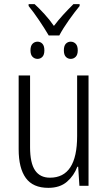

<svg xmlns="http://www.w3.org/2000/svg" viewBox="-20 -896 521 926"><path d="M215 -725Q195 -759 168 -799Q141 -839 118 -867V-876H147Q170 -855 195 -827.5Q220 -800 240 -771Q262 -800 284.5 -824.5Q307 -849 334 -876H364V-867Q340 -838 312 -798.5Q284 -759 266 -725ZM161 -612Q147 -612 137 -622Q127 -632 127 -653Q127 -675 137 -685Q147 -695 161 -695Q175 -695 184.5 -685Q194 -675 194 -653Q194 -632 184.5 -622Q175 -612 161 -612ZM321 -612Q307 -612 297.5 -622Q288 -632 288 -653Q288 -675 297.5 -685Q307 -695 321 -695Q335 -695 345 -685Q355 -675 355 -653Q355 -632 345 -622Q335 -612 321 -612ZM407 -532V0H363L357 -92H353Q337 -49 303 -19.5Q269 10 213 10Q139 10 104.5 -37.5Q70 -85 70 -176V-532H125V-186Q125 -110 149 -74.5Q173 -39 221 -39Q352 -39 352 -240V-532Z"/></svg>

Font: Noto Sans Condensed Light
Style: Regular
Weight: 300
Width: 3
Designer: Monotype Design Team
Foundry: Monotype Imaging Inc.
Version: Version 2.013; ttfautohint (v1.8.4.7-5d5b)